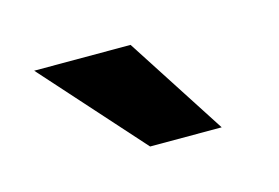

<svg xmlns="http://www.w3.org/2000/svg" viewBox="-38 -814 402 277"><g transform="rotate(-15 163.0 -675.5)"><path d="M169.9 -750 266.1 -601.1H159.2L25.9 -750Z"/></g></svg>

Font: Roboto Condensed SemiBold
Style: Regular
Weight: 600
Designer: Christian Robertson
Foundry: Google
Version: Version 3.008; 2023